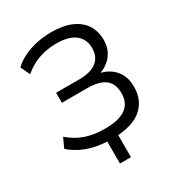

<svg xmlns="http://www.w3.org/2000/svg" viewBox="-202 -843 1044 1129"><g transform="rotate(-30 320.0 -278.5)"><path d="M280.3 157V8Q202.4 4.1 141.2 -19.8Q79.9 -43.7 39.5 -81.9L69.5 -146.6Q117.2 -104.7 174.3 -84.4Q231.4 -64 307.3 -64Q404 -64 449.6 -97.6Q495.2 -131.3 495.2 -197.4Q495.2 -261.7 455.5 -292.3Q415.9 -322.9 335.1 -322.9H163.1V-391H319.2Q397.9 -391 438.1 -422.2Q478.3 -453.3 478.3 -513.5Q478.3 -573.2 435.8 -607.3Q393.4 -641.5 307.7 -641.5Q245 -641.5 188.6 -621.9Q132.2 -602.3 85.5 -561.4L55.6 -625.6Q87.1 -654.8 128.3 -674.3Q169.5 -693.9 217 -703.9Q264.4 -713.9 314.3 -713.9Q396.6 -713.9 451.2 -690Q505.9 -666 533.6 -622.8Q561.3 -579.5 561.3 -520.9Q561.3 -456.6 523.7 -413.2Q486.1 -369.7 422.9 -354.6L421.5 -367.2Q493.6 -357.1 535.7 -312.1Q577.8 -267.2 577.8 -193.8Q577.8 -107 523.1 -54.4Q468.5 -1.7 355.1 7.1V157Z"/></g></svg>

Font: Nunito Sans 12pt ExtraLight
Style: Regular
Weight: 200
Designer: Vernon Adams
Foundry: Vernon Adams
Version: Version 3.101;gftools[0.9.27]